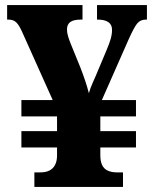

<svg xmlns="http://www.w3.org/2000/svg" viewBox="-20 -734 607 754"><path d="M115 0V-57H138Q160 -57 174.5 -64.5Q189 -72 196.5 -87Q204 -102 204 -123V-155H64V-219H204V-277H64V-341H187L69 -604Q56 -634 44.5 -645.5Q33 -657 14 -657H8V-714H304V-657H297Q269 -657 256 -647.5Q243 -638 243 -618Q243 -606 247.5 -591Q252 -576 259 -559L296 -468Q308 -437 316 -412.5Q324 -388 329 -368Q332 -378 335.5 -388Q339 -398 344.5 -410Q350 -422 356 -436L398 -536Q408 -559 414 -579Q420 -599 420 -617Q420 -637 405.5 -647Q391 -657 364 -657H361V-714H557V-657H552Q531 -657 518.5 -641.5Q506 -626 485 -579L380 -341H514V-277H374V-219H514V-155H374V-124Q374 -101 381 -86Q388 -71 403 -64Q418 -57 440 -57H463V0Z"/></svg>

Font: Noto Serif Khmer ExtraBold
Style: Regular
Weight: 800
Version: Version 2.003